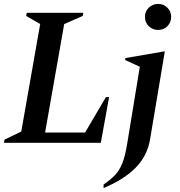

<svg xmlns="http://www.w3.org/2000/svg" viewBox="-27 -725 913 975"><path d="M-7 0 -4 -16 81 -57 177 -603 106 -644 109 -660H396L393 -644L299 -603L202 -52H405L511 -232H527L485 0ZM776 -573Q748 -573 728.5 -592Q709 -611 709 -639Q709 -667 728.5 -686Q748 -705 776 -705Q804 -705 823 -686Q842 -667 842 -639Q842 -611 823 -592Q804 -573 776 -573ZM499 230V212Q534 188 556.5 164.5Q579 141 593.5 105.5Q608 70 618 10L683 -386L609 -420V-430L807 -464H810L735 -17Q721 66 662.5 126Q604 186 499 230Z"/></svg>

Font: Spectral SemiBold
Style: Italic
Weight: 600
Italic angle: -10°
Designer: Jean-Baptiste Levee
Foundry: Production Type
Version: Version 2.001